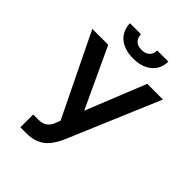

<svg xmlns="http://www.w3.org/2000/svg" viewBox="-259 -1040 1175 1175"><g transform="rotate(45 328.0 -452.5)"><path d="M188.6 9.9H136.7V-100.9H178.3Q218.4 -100.9 240.2 -118.4Q262.1 -136 272.4 -168L282 -192.5L22 -727.3H159.8L340.9 -338.1L497.5 -727.3H633.2L382.5 -134.2Q363.6 -88.8 335.6 -53.6Q284.8 9.9 188.6 9.9ZM326 -775.6Q286.6 -775.6 255.9 -785.9Q225.1 -796.2 204.2 -814.5Q183.2 -832.7 172.1 -858.3Q160.9 -883.9 160.5 -914.8H256Q256 -902.7 259.4 -891Q262.8 -879.3 271 -869.9Q279.1 -860.4 292.6 -854.8Q306.1 -849.1 326 -849.1Q344.1 -849.1 357.4 -854.2Q370.7 -859.4 379.3 -868.3Q387.8 -877.1 392 -889.2Q396.3 -901.3 396.3 -914.8H492.5Q492.5 -852.6 447.4 -813.9Q402.7 -775.6 326 -775.6Z"/></g></svg>

Font: Linik Sans SemiBold
Style: Regular
Weight: 600
Designer: Fonts by Rasmus Andersson / Changes by Cristiano Sobral with parts from Marc Monis
Foundry: rsms
Version: Version 3.020; ttfautohint (v1.6)